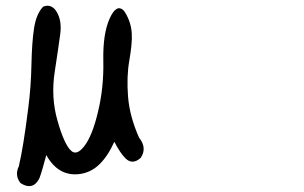

<svg xmlns="http://www.w3.org/2000/svg" viewBox="-20 -521 1040 656"><path d="M128.4 -498.5Q135.7 -501.5 142.3 -501.5Q148.9 -501.5 154.8 -498.8Q160.6 -496.1 165.8 -491Q170.9 -485.8 174.8 -478.5Q191.4 -449.2 186 -406.2Q180.7 -365.2 167 -275.9Q153.3 -188 176.8 -107.4Q188 -67.9 199.7 -42.2Q211.4 -16.6 222.2 -6.8Q231 2.4 242.2 -0.5Q253.4 -3.4 267.1 -20.5Q295.4 -56.2 314.9 -139.2Q335 -222.2 333 -313.5Q331.1 -406.7 355 -458.5Q366.2 -482.9 377.4 -489.7Q383.3 -493.7 389.2 -492.7Q395 -491.7 399.7 -487.8Q404.3 -483.9 408.2 -477.1Q418.5 -460 423.8 -442.4Q429.2 -424.8 430.2 -406.2Q431.2 -388.7 429 -365.7Q426.8 -342.8 421.9 -314.5Q412.1 -259.3 417.5 -190.9Q422.9 -123 455.1 -50.8Q483.4 -15.6 460.9 18.1L460.4 18.6L460 19Q432.6 43 409.2 20.5Q391.1 2.9 370.6 -36.6Q359.4 -11.7 346.4 7.8Q333.5 27.3 318.8 41.3Q304.2 55.2 287.4 63.2Q270.5 71.3 251.5 73.7Q179.2 82.5 138.2 8.8Q123 65.9 115.7 85V85.4Q114.3 88.4 112.8 91.3Q111.3 94.2 109.4 96.7Q102.5 107.4 93.3 111.8Q84 116.2 73 114.3Q62 112.3 50.3 104.5L49.8 104L48.8 103Q29.8 77.1 44.4 46.9Q52.7 11.2 60.1 -35.2Q64 -58.6 68.1 -88.1Q72.3 -117.7 76.7 -153.3Q85.9 -224.1 87.4 -299.3Q88.9 -375.5 96.2 -423.8Q104 -473.6 126.5 -497.1L127.4 -498Z"/></svg>

Font: NaikaiFont
Style: SemiBold
Weight: 600
Version: Version 1.89